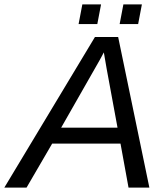

<svg xmlns="http://www.w3.org/2000/svg" viewBox="-69 -857 756 877"><path d="M169.4 -201.2 52.2 0H-49.3L364.7 -688H470.7L613.3 0H518.1L481.4 -201.2ZM405.3 -617.7Q401.9 -611.3 397.5 -603Q393.1 -594.7 387.2 -584L210.4 -273.9H467.8L418 -543.9Q414.6 -562.5 411.6 -581.1Q408.7 -599.6 405.3 -617.7ZM579.1 -836.9 562 -747.1H477.5L494.6 -836.9ZM392.6 -836.9 375.5 -747.1H290L307.1 -836.9Z"/></svg>

Font: Arimo
Style: Italic
Weight: 400
Italic angle: -12°
Designer: Steve Matteson
Foundry: Monotype Imaging Inc.
Version: Version 1.33